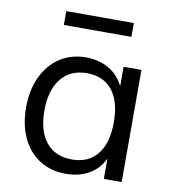

<svg xmlns="http://www.w3.org/2000/svg" viewBox="-80 -771 760 848"><g transform="rotate(10 300.0 -347.0)"><path d="M521 -503V0H441V-91Q419 -44 374.5 -18.5Q330 7 271 7Q204 7 153.5 -25Q103 -57 75.5 -115.5Q48 -174 48 -252Q48 -330 76 -389.5Q104 -449 154.5 -482Q205 -515 271 -515Q330 -515 374 -489Q418 -463 441 -416V-503ZM441 -254Q441 -347 401 -397Q361 -447 287 -447Q213 -447 171.5 -395.5Q130 -344 130 -252Q130 -160 171 -110Q212 -60 287 -60Q361 -60 401 -110.5Q441 -161 441 -254ZM149 -639V-701H452V-639Z"/></g></svg>

Font: Muli
Style: Regular
Weight: 400
Designer: Vernon Adams
Foundry: Vernon Adams
Version: Version 2.000